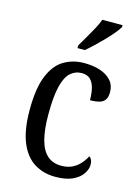

<svg xmlns="http://www.w3.org/2000/svg" viewBox="-118 -832 660 909"><g transform="rotate(15 212.5 -378.0)"><path d="M244 10Q186 10 141 -18Q96 -46 71 -107Q46 -168 46 -265Q46 -372 71.5 -433.5Q97 -495 141 -520.5Q185 -546 239 -546Q284 -546 318 -534.5Q352 -523 372 -500.5Q392 -478 392 -444Q392 -421 383.5 -407.5Q375 -394 356.5 -388.5Q338 -383 310 -383Q310 -414 304 -440Q298 -466 283 -481.5Q268 -497 240 -497Q209 -497 185.5 -476.5Q162 -456 149.5 -406Q137 -356 137 -266Q137 -195 149.5 -146Q162 -97 189 -72.5Q216 -48 258 -48Q288 -48 310.5 -58.5Q333 -69 349.5 -87.5Q366 -106 376 -126Q384 -120 388 -111Q392 -102 392 -88Q392 -67 377 -44Q362 -21 329.5 -5.5Q297 10 244 10ZM189 -619Q203 -643 218 -668.5Q233 -694 246.5 -719Q260 -744 268 -766H367V-756Q359 -743 343 -723.5Q327 -704 306.5 -683Q286 -662 264.5 -641.5Q243 -621 225 -606H189Z"/></g></svg>

Font: Noto Serif Khmer Condensed
Style: Regular
Weight: 400
Width: 3
Designer: Danh Hong and the Monotype Design Team
Foundry: Monotype Imaging Inc.
Version: Version 2.004